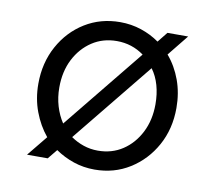

<svg xmlns="http://www.w3.org/2000/svg" viewBox="-63 -567 725 649"><g transform="rotate(10 300.0 -243.0)"><path d="M67 0 124 -70Q96 -104 79.5 -148Q63 -192 63 -243Q63 -315 94.5 -372.5Q126 -430 179.5 -463Q233 -496 300 -496Q338 -496 372.5 -484.5Q407 -473 435 -453L463 -488H534L476 -416Q505 -382 521 -338Q537 -294 537 -243Q537 -171 505.5 -114Q474 -57 420.5 -23.5Q367 10 300 10Q262 10 228 -1.5Q194 -13 165 -33L138 0ZM169 -125 393 -401Q352 -431 300 -431Q252 -431 215 -406.5Q178 -382 156.5 -340Q135 -298 135 -243Q135 -209 144 -179Q153 -149 169 -125ZM300 -55Q348 -55 385 -79.5Q422 -104 443.5 -146.5Q465 -189 465 -243Q465 -278 456.5 -308Q448 -338 431 -361L207 -85Q227 -71 250.5 -63Q274 -55 300 -55Z"/></g></svg>

Font: Red Hat Mono
Style: Regular
Weight: 400
Designer: Pentagram, MCKL
Foundry: Pentagram, MCKL
Version: Version 1.023